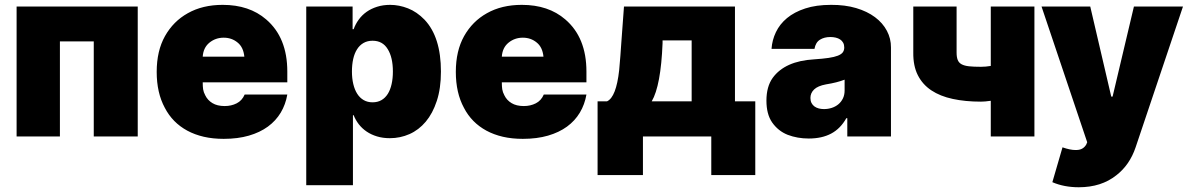

<svg xmlns="http://www.w3.org/2000/svg" viewBox="-20 -573 4992 806"><path d="M558.2 0H373.6V-399.1H231.5V0H49.7V-545.5H558.2Z M919 9.9Q873.6 9.9 835.4 1.1Q797.2 -7.8 766.3 -24.5Q735.4 -41.2 711.6 -65.3Q687.9 -89.5 671.9 -120.4Q637.8 -183.2 637.8 -271.3Q637.8 -359.4 672.6 -421.5Q707.7 -483.7 768.1 -517.4Q830.3 -552.6 914.8 -552.6Q1026.6 -552.6 1097.3 -491.5Q1186.1 -415.5 1186.1 -272.7V-227.3H831Q831 -210.2 832.7 -198.2Q834.5 -186.1 841.6 -172.9Q851.6 -152.3 871.8 -140.1Q892 -127.8 923.3 -127.8Q951 -127.8 973.5 -139.2Q996.1 -150.6 1007.1 -176.1H1186.1Q1179 -134.6 1158.6 -100.3Q1138.1 -66.1 1104.6 -41.5Q1071 -17 1024.7 -3.6Q978.3 9.9 919 9.9ZM1005.7 -335.2Q1001.8 -375 977.3 -394.5Q952.8 -414.8 919 -414.8Q884.9 -414.8 859 -393.8Q833.5 -372.9 831 -335.2Z M1461.6 204.5H1265.6V-545.5H1460.2V-450.3H1464.5Q1472.3 -471.9 1486 -490.8Q1499.6 -509.6 1519 -523.3Q1538.4 -536.9 1563.2 -544.7Q1588.1 -552.6 1617.9 -552.6Q1655.2 -552.6 1692.6 -538Q1730.1 -523.4 1762.4 -490.1Q1831 -417.3 1831 -272.7Q1831 -202.1 1813.7 -149.5Q1796.5 -96.9 1767.2 -62.1Q1737.9 -27.3 1699 -10.1Q1660.2 7.1 1616.5 7.1Q1587 7.1 1562.5 -0.4Q1538 -7.8 1519 -20.8Q1500 -33.7 1486.3 -51.3Q1472.7 -68.9 1464.5 -89.5H1461.6ZM1544 -143.5Q1565.3 -143.5 1581.3 -152.7Q1597.3 -161.9 1608 -179Q1618.6 -196 1623.9 -219.8Q1629.3 -243.6 1629.3 -272.7Q1629.3 -332 1607.6 -366.8Q1586.3 -402 1544 -402Q1522.4 -402 1506 -392.6Q1489.7 -383.2 1478.9 -366.1Q1468 -349.1 1462.7 -325.3Q1457.4 -301.5 1457.4 -272.7Q1457.4 -244 1463.1 -220.2Q1468.7 -196.4 1479.6 -179.3Q1490.4 -162.3 1506.6 -152.9Q1522.7 -143.5 1544 -143.5Z M2174.7 9.9Q2129.3 9.9 2091.1 1.1Q2052.9 -7.8 2022 -24.5Q1991.1 -41.2 1967.3 -65.3Q1943.5 -89.5 1927.6 -120.4Q1893.5 -183.2 1893.5 -271.3Q1893.5 -359.4 1928.3 -421.5Q1963.4 -483.7 2023.8 -517.4Q2085.9 -552.6 2170.5 -552.6Q2282.3 -552.6 2353 -491.5Q2441.8 -415.5 2441.8 -272.7V-227.3H2086.6Q2086.6 -210.2 2088.4 -198.2Q2090.2 -186.1 2097.3 -172.9Q2107.2 -152.3 2127.5 -140.1Q2147.7 -127.8 2179 -127.8Q2206.7 -127.8 2229.2 -139.2Q2251.8 -150.6 2262.8 -176.1H2441.8Q2434.7 -134.6 2414.2 -100.3Q2393.8 -66.1 2360.3 -41.5Q2326.7 -17 2280.4 -3.6Q2234 9.9 2174.7 9.9ZM2261.4 -335.2Q2257.5 -375 2233 -394.5Q2208.5 -414.8 2174.7 -414.8Q2140.6 -414.8 2114.7 -393.8Q2089.1 -372.9 2086.6 -335.2Z M3150.6 161.9H2965.9V0H2679V161.9H2488.6V-147.7H2528.4Q2566.8 -165.5 2579.2 -278.4Q2582 -310.4 2584.3 -338.4Q2586.6 -366.5 2588.1 -392L2599.4 -545.5H3065.3V-147.7H3150.6ZM2883.5 -147.7V-403.4H2761.4V-392Q2754.3 -213.1 2715.9 -147.7Z M3375 8.5Q3327.4 8.5 3286.6 -7.1Q3246.4 -23.1 3221.2 -59.3Q3197.4 -93.8 3197.4 -150.6Q3197.4 -209.2 3223.7 -246.1Q3275.2 -316.8 3397.7 -323.9Q3433.9 -326.3 3458.3 -329.9Q3482.6 -333.5 3497.3 -339.3Q3512.1 -345.2 3518.1 -353.5Q3524.1 -361.9 3524.1 -373.6Q3524.1 -385.3 3519.5 -393.6Q3514.9 -402 3506.9 -407.3Q3498.9 -412.6 3488.3 -415.1Q3477.6 -417.6 3465.9 -417.6Q3440 -417.6 3421.9 -406.2Q3403.8 -394.9 3399.1 -367.9H3218.8Q3221.2 -404.5 3237.2 -438Q3253.2 -471.6 3283.7 -497Q3314.3 -522.4 3360.3 -537.5Q3406.2 -552.6 3468.8 -552.6Q3527.3 -552.9 3574 -539.1Q3620.7 -525.2 3653.2 -500.9Q3685.7 -476.6 3703.1 -443.7Q3720.5 -410.9 3720.2 -373.6V0H3536.9V-76.7H3532.7Q3508.2 -33 3469.3 -12.3Q3430.4 8.5 3375 8.5ZM3438.9 -115.1Q3456 -115.1 3471.8 -120.2Q3487.6 -125.4 3499.5 -135.3Q3511.4 -145.2 3518.5 -159.8Q3525.6 -174.4 3525.6 -193.2V-238.6Q3494 -226.2 3447.4 -218.8Q3413 -212.4 3397.5 -197.4Q3382.1 -182.5 3382.1 -161.9Q3382.1 -149.5 3386.7 -140.6Q3391.3 -131.7 3399.1 -126.1Q3407 -120.4 3417.3 -117.7Q3427.6 -115.1 3438.9 -115.1Z M4322.4 0H4139.2V-149.9Q4126.8 -148.1 4116.5 -147.2Q4106.2 -146.3 4098 -146.3Q4032.3 -146.3 3979.6 -157.7Q3926.8 -169 3889.7 -193.7Q3852.6 -218.4 3832.9 -257.5Q3813.2 -296.5 3813.9 -352.3V-545.5H3995.7V-352.3Q3995.7 -333.1 4000.4 -321.4Q4005 -309.7 4016.5 -303.3Q4028.1 -296.9 4047.8 -294.7Q4067.5 -292.6 4098 -292.6Q4108 -292.6 4118.3 -293.5Q4128.6 -294.4 4139.2 -296.2V-545.5H4322.4Z M4508.5 213.1Q4447.1 213.1 4397.7 191.8L4440.3 45.5Q4472.3 56.8 4495 56.8L4502.5 56.5Q4527.3 55 4539.8 34.1L4544 24.1L4352.3 -545.5H4556.8L4644.9 -167.6H4650.6L4740.1 -545.5H4946L4747.2 45.5Q4722.3 119.3 4666.5 162.6Q4603.3 213.1 4508.5 213.1Z"/></svg>

Font: Linik Sans Black
Style: Regular
Weight: 900
Designer: Fonts by Rasmus Andersson / Changes by Cristiano Sobral with parts from Marc Monis
Foundry: rsms
Version: Version 3.020; ttfautohint (v1.6)